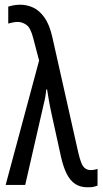

<svg xmlns="http://www.w3.org/2000/svg" viewBox="-20 -785 438 815"><path d="M351 10Q321 10 299.5 -4Q278 -18 263.5 -46.5Q249 -75 239 -119L199 -301Q196 -314 193.5 -327Q191 -340 188.5 -353.5Q186 -367 184 -380Q182 -393 180 -405H176Q175 -390 172.5 -375Q170 -360 166 -345L87 0H4L146 -528L121 -623Q110 -667 92 -679.5Q74 -692 55 -692Q45 -692 33.5 -689.5Q22 -687 15 -685V-757Q22 -759 30 -761Q38 -763 47.5 -764Q57 -765 66 -765Q94 -765 120.5 -753Q147 -741 168.5 -711Q190 -681 202 -628L313 -134Q319 -109 325.5 -93Q332 -77 342 -70Q352 -63 365 -63Q373 -63 380.5 -64.5Q388 -66 394 -68V3Q388 5 381 7Q374 9 366.5 9.5Q359 10 351 10Z"/></svg>

Font: Noto Sans ExtraCondensed
Style: Regular
Weight: 400
Width: 2
Designer: Monotype Design Team
Foundry: Monotype Imaging Inc.
Version: Version 2.013